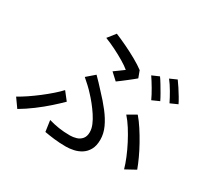

<svg xmlns="http://www.w3.org/2000/svg" viewBox="-161 -989 1322 1249"><g transform="rotate(30 500.0 -364.0)"><path d="M481 -539Q501 -553 520.5 -567.5Q540 -582 551 -590Q530 -608 494 -629.5Q458 -651 417 -671.5Q376 -692 337 -707L383 -765Q422 -749 468 -727Q514 -705 557.5 -680.5Q601 -656 630 -634L649 -583Q640 -575 626 -564Q612 -553 595.5 -540Q579 -527 562.5 -514.5Q546 -502 532 -492ZM288 -62Q326 -51 364.5 -45Q403 -39 450 -39Q473 -39 496.5 -46Q520 -53 535.5 -71.5Q551 -90 551 -122Q551 -148 539 -176.5Q527 -205 507.5 -234.5Q488 -264 466 -291.5Q444 -319 423 -341Q407 -359 385.5 -379Q364 -399 343 -417L402 -468Q421 -449 439.5 -429.5Q458 -410 475 -391Q522 -342 558 -295.5Q594 -249 614.5 -204Q635 -159 635 -114Q635 -68 618.5 -38.5Q602 -9 576 7.5Q550 24 520 30.5Q490 37 463 37Q415 37 374 32Q333 27 300 21ZM865 -24Q855 -60 837.5 -102.5Q820 -145 797.5 -188.5Q775 -232 750 -271.5Q725 -311 699 -340L764 -377Q790 -347 816 -307Q842 -267 866 -224Q890 -181 909 -139.5Q928 -98 940 -65ZM322 -219Q293 -190 252 -153.5Q211 -117 163.5 -81.5Q116 -46 67 -17L20 -83Q51 -100 86.5 -124Q122 -148 157 -175Q192 -202 223 -229Q254 -256 275 -279ZM765 -665Q778 -647 793 -622Q808 -597 822.5 -572Q837 -547 847 -526L793 -502Q779 -533 755.5 -573Q732 -613 712 -642ZM875 -705Q889 -686 905 -661.5Q921 -637 936 -612Q951 -587 960 -568L906 -544Q890 -577 867.5 -615.5Q845 -654 823 -682Z"/></g></svg>

Font: Noto Sans KR
Style: Regular
Weight: 400
Designer: Ryoko NISHIZUKA  (kana, bopomofo & ideographs); Paul D. Hunt (Latin, Greek & Cyrillic); Sandoll Communications , Soo-you
Foundry: Adobe
Version: Version 2.004-H2;hotconv 1.0.118;makeotfexe 2.5.65603